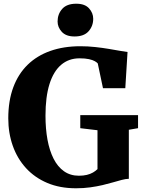

<svg xmlns="http://www.w3.org/2000/svg" viewBox="-20 -1001 771 1032"><path d="M388.5 11Q302 11 234.5 -17.5Q167 -46 120 -97.2Q73 -148.5 48.8 -217Q24.5 -285.5 24.5 -365Q24.5 -459 51.2 -531.2Q78 -603.5 128.5 -652.8Q179 -702 250.5 -727.2Q322 -752.5 412 -752.5Q452.5 -752.5 491.5 -748.2Q530.5 -744 564.8 -738.2Q599 -732.5 625 -727.8Q651 -723 665.5 -721.5L653.5 -527H533.5L505.5 -660Q501 -665.5 489.8 -672Q478.5 -678.5 458.5 -683Q438.5 -687.5 407.5 -687.5Q349.5 -687.5 308.5 -652.5Q267.5 -617.5 246 -549Q224.5 -480.5 224.5 -379Q224.5 -309 235.2 -250.2Q246 -191.5 268 -148Q290 -104.5 324 -80.5Q358 -56.5 404 -56.5Q428 -56.5 446.8 -61Q465.5 -65.5 479.8 -73.8Q494 -82 504 -92V-301L411.5 -312V-382H722V-312L672.5 -303.5V-40Q655.5 -39.5 634.5 -34Q613.5 -28.5 588 -21Q562.5 -13.5 531.8 -6.2Q501 1 465.2 6Q429.5 11 388.5 11ZM380 -805Q335 -805 312.2 -829.8Q289.5 -854.5 289.5 -885.5Q289.5 -925 314.2 -953Q339 -981 389.5 -981H390.5Q436 -981 458.5 -956.2Q481 -931.5 481 -900Q481 -861 456.2 -833Q431.5 -805 381 -805Z"/></svg>

Font: Merriweather 24pt Black
Style: Regular
Weight: 900
Designer: Eben Sorkin
Foundry: Eben Sorkin
Version: Version 2.100